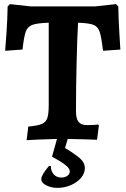

<svg xmlns="http://www.w3.org/2000/svg" viewBox="-20 -673 609 930"><path d="M358 -563Q354 -493 351 -367.5Q348 -242 348 -135Q348 -98 360.5 -82.5Q373 -67 402 -67Q423 -67 437 -68Q451 -69 455 -70L459 -65L450 4Q436 3 395.5 2Q355 1 308 0L295 44Q339 70 365 92Q391 114 391 141Q391 167 372 189Q353 211 322.5 224Q292 237 258 237Q229 237 204.5 225Q180 213 180 194Q180 175 217 131H226Q227 158 241 172.5Q255 187 278 187Q295 187 306.5 178.5Q318 170 318 157Q318 142 294 124Q270 106 232 86L256 0Q208 1 166 3Q124 5 109 6L117 -60Q163 -64 182.5 -72.5Q202 -81 209 -100.5Q216 -120 216 -165V-563Q159 -561 136.5 -552.5Q114 -544 105 -520Q96 -496 89 -433L5 -427Q7 -447 11.5 -514Q16 -581 17 -642L28 -653L128 -642H440L542 -653L553 -642Q554 -579 558 -515.5Q562 -452 563 -433L479 -427Q471 -495 462.5 -519.5Q454 -544 433 -552.5Q412 -561 358 -563Z"/></svg>

Font: Sahitya
Style: Bold
Weight: 700
Designer: Juan Pablo del Peral
Foundry: Juan Pablo del Peral (http://www.huertatipografica.com)
Version: Version 1.001;PS 001.000;hotconv 1.0.70;makeotf.lib2.5.58329